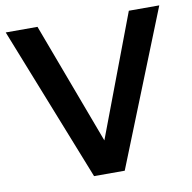

<svg xmlns="http://www.w3.org/2000/svg" viewBox="-79 -779 858 857"><g transform="rotate(-10 350.5 -350.0)"><path d="M2 -700H146L352 -149L560 -700H698L418 0H279Z"/></g></svg>

Font: TypoPRO Montserrat Alternates
Style: Regular
Weight: 500
Designer: Julieta Ulanovsky
Foundry: Julieta Ulanovsky
Version: Version 6.001